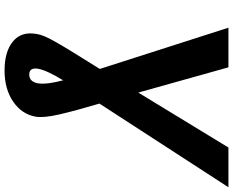

<svg xmlns="http://www.w3.org/2000/svg" viewBox="-107 -661 983 809"><g transform="rotate(90 384.5 -256.5)"><path d="M96.7 -727.5H263.7L370.1 -347.7L601.6 -727.5H769L416.5 -184.1Q447.3 -79.6 462.2 -15.1Q477.1 49.3 471.7 84.5Q461.4 143.1 408.4 179.4Q355.5 215.8 276.9 215.8Q197.3 215.8 154.5 180.4Q111.8 145 123 81.5Q125 66.4 132.8 47.6Q140.6 28.8 157 0Q173.3 -28.8 200.9 -73.5Q228.5 -118.2 270.5 -185.5ZM318.4 -31.2Q298.3 2 285.6 28.8Q272.9 55.7 269.5 75.7Q264.2 111.8 293.9 111.8Q324.2 111.8 331.1 75.2Q334 55.2 330.6 28.6Q327.1 2 318.4 -31.2Z"/></g></svg>

Font: Inter Display
Style: Bold Italic
Weight: 700
Italic angle: -9.39999°
Designer: Rasmus Andersson
Foundry: rsms
Version: Version 4.000;git-a52131595